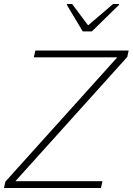

<svg xmlns="http://www.w3.org/2000/svg" viewBox="-23 -941 664 961"><path d="M-3 0 4 -32 564 -654H146L154 -688H621L614 -656L54 -34H490L482 0ZM391 -784 312 -916 313 -921H338L418 -814L543 -921H573L572 -916L437 -784Z"/></svg>

Font: Saira Thin
Style: Italic
Weight: 100
Italic angle: -12°
Designer: Hector Gatti with collaboration of the Omnibus-Type team
Foundry: Omnibus-Type
Version: Version 1.101